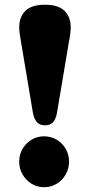

<svg xmlns="http://www.w3.org/2000/svg" viewBox="-20 -768 374 801"><path d="M167.6 -748.3Q223.1 -748.3 249 -723Q275 -697.7 275 -653.6Q275 -642.4 273 -626.2Q271.1 -610 267.8 -594.9L217.3 -294.6Q212 -268.5 200 -256.8Q188 -245.2 167.7 -245.2Q147.7 -245.2 135.6 -256.8Q123.5 -268.4 117.8 -294.4L67.4 -594.9Q64.5 -610 62.4 -626.2Q60.2 -642.4 60.2 -653.6Q60.2 -697.7 86.2 -723Q112.2 -748.3 167.6 -748.3ZM163.7 13Q134.9 13 111.3 -1.6Q87.7 -16.3 73.9 -40.7Q60 -65.1 60 -93.5Q60 -122.9 73.9 -146.7Q87.7 -170.6 111.3 -184.9Q134.9 -199.3 163.7 -199.3Q193.4 -199.3 217 -184.9Q240.6 -170.6 254.3 -146.7Q268.1 -122.9 268.1 -93.5Q268.1 -65.1 254.3 -40.7Q240.6 -16.3 217 -1.6Q193.4 13 163.7 13Z"/></svg>

Font: Fraunces SuperSoft
Style: Regular
Weight: 900
Version: Version 1.000;[b76b70a41]